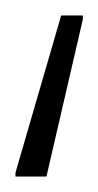

<svg xmlns="http://www.w3.org/2000/svg" viewBox="-20 -38 127 248"><path d="M0 190V185L59 -18H87V-13L40 190Z"/></svg>

Font: Saira Expanded Thin
Style: Regular
Weight: 250
Width: 7
Designer: Hector Gatti with collaboration of the Omnibus-Type team
Foundry: Omnibus-Type
Version: Version 1.101